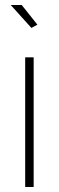

<svg xmlns="http://www.w3.org/2000/svg" viewBox="-20 -750 237 770"><path d="M81 0V-520H115V0ZM23 -730H67L130 -651L106 -638Z"/></svg>

Font: Raleway ExtraLight
Style: Regular
Weight: 200
Designer: Matt McInerney, Pablo Impallari, Rodrigo Fuenzalida
Foundry: Matt McInerney, Pablo Impallari, Rodrigo Fuenzalida
Version: Version 4.026